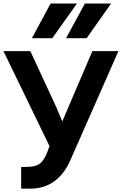

<svg xmlns="http://www.w3.org/2000/svg" viewBox="-20 -1080 707 1103"><path d="M359.4 -860.4 467.8 -1059.6H618.2L477.5 -860.4ZM163.1 -860.4 270.5 -1059.6H421.9L280.3 -860.4ZM0 -786.1H154.3L284.2 -505.9Q306.6 -460 336.9 -384.8H338.9Q349.6 -410.2 368.7 -454.1Q387.7 -498 389.6 -503.9L510.7 -786.1H660.2L384.8 -161.1Q312.5 3.9 152.3 3.9H101.6V-121.1H128.9Q176.8 -121.1 201.7 -135.3Q226.6 -149.4 247.1 -194.3L264.6 -240.2Z"/></svg>

Font: Gothic A1 ExtraBold
Style: Regular
Weight: 800
Designer: HanYang I&C Co.,Ltd.
Foundry: HanYang I&C Co.,Ltd.
Version: Version 2.50